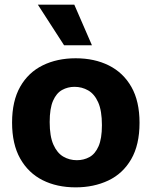

<svg xmlns="http://www.w3.org/2000/svg" viewBox="-20 -793 653 827"><path d="M306 14Q225 14 163.5 -17Q102 -48 67 -110Q32 -172 32 -265Q32 -358 67 -419.5Q102 -481 164 -511.5Q226 -542 306 -542Q387 -542 449 -511Q511 -480 546 -418.5Q581 -357 581 -264Q581 -169 545 -107Q509 -45 446.5 -15.5Q384 14 306 14ZM311 -103Q341 -103 365.5 -116.5Q390 -130 404.5 -163Q419 -196 419 -254Q419 -316 403 -352Q387 -388 360 -403.5Q333 -419 301 -419Q272 -419 247.5 -405.5Q223 -392 208.5 -359Q194 -326 194 -267Q194 -206 210 -170Q226 -134 252.5 -118.5Q279 -103 311 -103ZM256 -598 143 -773H300L376 -598Z"/></svg>

Font: Bricolage Grotesque 10pt ExtraBold
Style: Regular
Weight: 800
Designer: Mathieu Triay
Foundry: Atelier Triay
Version: Version 1.000; ttfautohint (v1.8.4.7-5d5b);gftools[0.9.32]